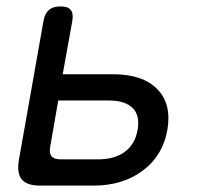

<svg xmlns="http://www.w3.org/2000/svg" viewBox="-20 -580 640 600"><path d="M105 0Q64 0 48 -19.5Q32 -39 39 -80L116 -515Q120 -538 133 -549Q146 -560 169 -560Q192 -560 201 -549Q210 -538 206 -515L176 -348H333Q426 -348 471.5 -301.5Q517 -255 503 -174Q489 -94 426.5 -47Q364 0 272 0ZM137 -122Q133 -102 141 -92Q149 -82 169 -82H286Q338 -82 370 -105.5Q402 -129 410 -174Q418 -219 394.5 -242.5Q371 -266 319 -266H162Z"/></svg>

Font: Maple Mono
Style: Italic
Weight: 400
Italic angle: -10°
Monospace: yes
Designer: subframe7536
Version: Version 7.300